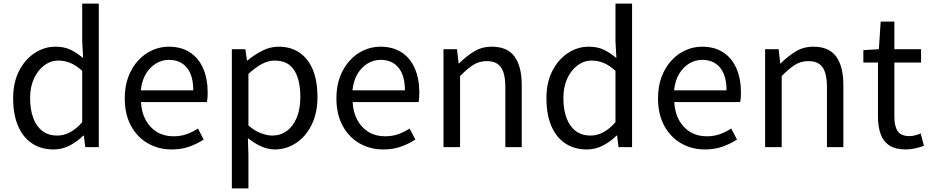

<svg xmlns="http://www.w3.org/2000/svg" viewBox="-20 -816 5159 1065"><path d="M277 13Q209 13 158.5 -20Q108 -53 80.5 -116.5Q53 -180 53 -271Q53 -359 86 -423Q119 -487 172.5 -522Q226 -557 288 -557Q336 -557 370.5 -540.5Q405 -524 441 -494L436 -587V-796H528V0H453L445 -64H442Q410 -32 368 -9.5Q326 13 277 13ZM297 -64Q335 -64 369 -82.5Q403 -101 436 -138V-423Q402 -454 370 -467Q338 -480 304 -480Q261 -480 225.5 -453.5Q190 -427 168.5 -380.5Q147 -334 147 -272Q147 -207 165 -160Q183 -113 216.5 -88.5Q250 -64 297 -64Z M932 13Q859 13 800 -21Q741 -55 706.5 -118.5Q672 -182 672 -271Q672 -338 692 -390.5Q712 -443 746.5 -480.5Q781 -518 825 -537.5Q869 -557 915 -557Q985 -557 1033 -526Q1081 -495 1106.5 -437.5Q1132 -380 1132 -302Q1132 -287 1131 -274Q1130 -261 1128 -250H762Q765 -192 788.5 -149.5Q812 -107 851 -83.5Q890 -60 942 -60Q982 -60 1014.5 -71.5Q1047 -83 1078 -103L1110 -42Q1075 -19 1031 -3Q987 13 932 13ZM761 -315H1052Q1052 -397 1016.5 -440.5Q981 -484 917 -484Q879 -484 845.5 -464Q812 -444 789.5 -407Q767 -370 761 -315Z M1266 229V-543H1341L1350 -480H1352Q1389 -511 1433.5 -534Q1478 -557 1525 -557Q1595 -557 1643.5 -522.5Q1692 -488 1716.5 -426Q1741 -364 1741 -280Q1741 -187 1707.5 -121.5Q1674 -56 1620.5 -21.5Q1567 13 1505 13Q1468 13 1430 -3.5Q1392 -20 1355 -50L1358 45V229ZM1490 -64Q1535 -64 1570.5 -89.5Q1606 -115 1626 -163.5Q1646 -212 1646 -279Q1646 -339 1631.5 -384.5Q1617 -430 1586 -455Q1555 -480 1502 -480Q1468 -480 1432.5 -461Q1397 -442 1358 -406V-120Q1394 -89 1429 -76.5Q1464 -64 1490 -64Z M2106 13Q2033 13 1974 -21Q1915 -55 1880.5 -118.5Q1846 -182 1846 -271Q1846 -338 1866 -390.5Q1886 -443 1920.5 -480.5Q1955 -518 1999 -537.5Q2043 -557 2089 -557Q2159 -557 2207 -526Q2255 -495 2280.5 -437.5Q2306 -380 2306 -302Q2306 -287 2305 -274Q2304 -261 2302 -250H1936Q1939 -192 1962.5 -149.5Q1986 -107 2025 -83.5Q2064 -60 2116 -60Q2156 -60 2188.5 -71.5Q2221 -83 2252 -103L2284 -42Q2249 -19 2205 -3Q2161 13 2106 13ZM1935 -315H2226Q2226 -397 2190.5 -440.5Q2155 -484 2091 -484Q2053 -484 2019.5 -464Q1986 -444 1963.5 -407Q1941 -370 1935 -315Z M2440 0V-543H2515L2524 -464H2526Q2565 -503 2608.5 -530Q2652 -557 2708 -557Q2794 -557 2834 -502.5Q2874 -448 2874 -344V0H2783V-332Q2783 -409 2758.5 -443Q2734 -477 2680 -477Q2638 -477 2605 -456Q2572 -435 2532 -394V0Z M3235 13Q3167 13 3116.5 -20Q3066 -53 3038.5 -116.5Q3011 -180 3011 -271Q3011 -359 3044 -423Q3077 -487 3130.5 -522Q3184 -557 3246 -557Q3294 -557 3328.5 -540.5Q3363 -524 3399 -494L3394 -587V-796H3486V0H3411L3403 -64H3400Q3368 -32 3326 -9.5Q3284 13 3235 13ZM3255 -64Q3293 -64 3327 -82.5Q3361 -101 3394 -138V-423Q3360 -454 3328 -467Q3296 -480 3262 -480Q3219 -480 3183.5 -453.5Q3148 -427 3126.5 -380.5Q3105 -334 3105 -272Q3105 -207 3123 -160Q3141 -113 3174.5 -88.5Q3208 -64 3255 -64Z M3890 13Q3817 13 3758 -21Q3699 -55 3664.5 -118.5Q3630 -182 3630 -271Q3630 -338 3650 -390.5Q3670 -443 3704.5 -480.5Q3739 -518 3783 -537.5Q3827 -557 3873 -557Q3943 -557 3991 -526Q4039 -495 4064.5 -437.5Q4090 -380 4090 -302Q4090 -287 4089 -274Q4088 -261 4086 -250H3720Q3723 -192 3746.5 -149.5Q3770 -107 3809 -83.5Q3848 -60 3900 -60Q3940 -60 3972.5 -71.5Q4005 -83 4036 -103L4068 -42Q4033 -19 3989 -3Q3945 13 3890 13ZM3719 -315H4010Q4010 -397 3974.5 -440.5Q3939 -484 3875 -484Q3837 -484 3803.5 -464Q3770 -444 3747.5 -407Q3725 -370 3719 -315Z M4224 0V-543H4299L4308 -464H4310Q4349 -503 4392.5 -530Q4436 -557 4492 -557Q4578 -557 4618 -502.5Q4658 -448 4658 -344V0H4567V-332Q4567 -409 4542.5 -443Q4518 -477 4464 -477Q4422 -477 4389 -456Q4356 -435 4316 -394V0Z M5004 13Q4947 13 4913 -9.5Q4879 -32 4864.5 -73Q4850 -114 4850 -168V-469H4769V-538L4855 -543L4865 -696H4941V-543H5089V-469H4941V-165Q4941 -116 4959.5 -88.5Q4978 -61 5025 -61Q5040 -61 5057 -65.5Q5074 -70 5087 -76L5105 -7Q5082 1 5056 7Q5030 13 5004 13Z"/></svg>

Font: Noto Sans HK Thin
Style: Regular
Weight: 400
Version: Version 2.004-H2;hotconv 1.0.118;makeotfexe 2.5.65603